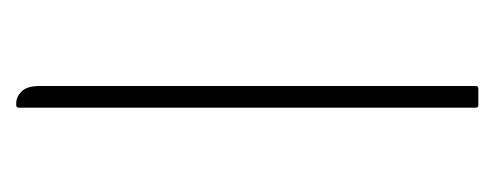

<svg xmlns="http://www.w3.org/2000/svg" viewBox="-202 -394 596 231"><g transform="rotate(-90 95.5 -278.0)"><path d="M82 -3V-553Q82 -556 85 -556H87Q95 -556 101.5 -549.5Q108 -543 108 -528V-3Q108 0 105 0H85Q82 0 82 -3Z"/></g></svg>

Font: Zain ExtraLight
Style: Regular
Weight: 200
Designer: Zain,Boutros
Foundry: Mobile Telecommunications Company (Zain), 2024
Version: Version 1.51; ttfautohint (v1.8.4)